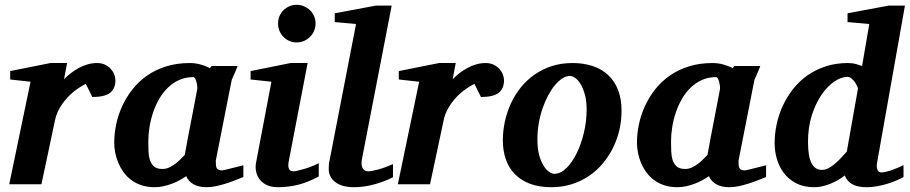

<svg xmlns="http://www.w3.org/2000/svg" viewBox="-20 -760 3753 792"><path d="M456.1 -429.2Q456.1 -394.5 434.1 -377.2Q412.1 -359.9 360.8 -359.9L334 -414.1Q310.5 -402.3 289.3 -386Q268.1 -369.6 251.5 -350.1Q234.9 -330.6 223.1 -308.6Q211.4 -286.6 207 -264.2L150.9 0H18.1L106 -422.9L22 -432.1V-466.8L188 -500H256.8L244.1 -433.1Q257.3 -446.8 273.2 -459Q289.1 -471.2 306.6 -480.5Q324.2 -489.7 342.8 -494.9Q361.3 -500 379.9 -500Q399.4 -500 413.8 -492.9Q428.2 -485.8 437.5 -475.3Q446.8 -464.8 451.4 -452.4Q456.1 -439.9 456.1 -429.2Z M793.9 -394Q794.4 -396 793.7 -403.8Q793 -411.6 790.8 -420.2Q788.6 -428.7 785.4 -435.3Q782.2 -441.9 777.8 -441.9Q745.6 -441.9 719.5 -430.2Q693.4 -418.5 672.6 -398.4Q651.9 -378.4 636.7 -352.1Q621.6 -325.7 611.6 -296.1Q601.6 -266.6 596.7 -235.8Q591.8 -205.1 591.8 -176.8Q591.8 -156.7 592.5 -136.7Q593.3 -116.7 598.4 -100.1Q603.5 -83.5 615.5 -73.2Q627.4 -63 649.9 -63Q666 -63 680.4 -70.3Q694.8 -77.6 706.8 -87.2Q718.8 -96.7 727.8 -106.4Q736.8 -116.2 742.2 -121.1Q745.6 -141.1 747.8 -152.1Q750 -163.1 751.7 -173.1Q753.4 -183.1 755.9 -195.8Q758.3 -208.5 762.9 -232.2Q767.6 -255.9 774.9 -294.2Q782.2 -332.5 793.9 -394ZM983.9 -29.8Q966.8 -22.9 948 -15.6Q929.2 -8.3 909.7 -2.2Q890.1 3.9 870.6 8.1Q851.1 12.2 832 12.2Q800.3 12.2 779.1 0.5Q757.8 -11.2 748 -33.2Q734.9 -24.4 719.7 -16.1Q704.6 -7.8 688 -1.7Q671.4 4.4 653.8 8.3Q636.2 12.2 618.2 12.2Q587.4 12.2 563 3.9Q538.6 -4.4 520 -18.6Q501.5 -32.7 488.5 -51.3Q475.6 -69.8 467.3 -90.1Q459 -110.4 455.1 -131.3Q451.2 -152.3 451.2 -170.9Q451.2 -208 459.2 -246.8Q467.3 -285.6 484.1 -322.3Q501 -358.9 526.4 -391.4Q551.8 -423.8 586.4 -448Q621.1 -472.2 665.3 -486.1Q709.5 -500 763.2 -500Q785.2 -500 806.9 -494.1Q828.6 -488.3 845.7 -479L853 -487.8H960Q957.5 -480.5 953.6 -471.2Q949.7 -461.9 945.8 -453.1Q941.9 -444.3 938.7 -437.3Q935.5 -430.2 935.1 -426.8L870.1 -97.2Q870.1 -85.9 870.8 -78.1Q871.6 -70.3 874.5 -65.7Q877.4 -61 882.8 -59.1Q888.2 -57.1 897 -57.1Q898.9 -57.1 911.4 -60.1Q923.8 -63 938.7 -66.9Q953.6 -70.8 966.8 -74Q980 -77.1 983.9 -78.1Z M1294.9 -32.2Q1250 -7.8 1209.5 2.2Q1168.9 12.2 1126 12.2Q1098.6 12.2 1079.8 2.9Q1061 -6.3 1050.3 -21Q1039.6 -35.6 1036.1 -54Q1032.7 -72.3 1036.6 -90.8L1099.6 -422.9L1013.7 -432.1V-466.8L1178.7 -500H1249L1171.9 -99.1Q1169.9 -90.3 1169.4 -82Q1168.9 -73.7 1170.7 -67.4Q1172.4 -61 1177.2 -57.1Q1182.1 -53.2 1190.9 -53.2Q1194.8 -53.2 1206.3 -55.7Q1217.8 -58.1 1232.9 -62.5Q1248 -66.9 1264.4 -73.2Q1280.8 -79.6 1294.9 -86.9ZM1281.7 -663.1Q1281.7 -647 1275.6 -632.8Q1269.5 -618.7 1258.8 -607.9Q1248 -597.2 1233.9 -591.1Q1219.7 -585 1203.6 -585Q1187.5 -585 1173.6 -591.1Q1159.7 -597.2 1149.2 -607.9Q1138.7 -618.7 1132.8 -632.8Q1127 -647 1127 -663.1Q1127 -679.2 1132.8 -693.4Q1138.7 -707.5 1149.2 -717.8Q1159.7 -728 1173.6 -734.1Q1187.5 -740.2 1203.6 -740.2Q1219.7 -740.2 1233.9 -734.1Q1248 -728 1258.8 -717.8Q1269.5 -707.5 1275.6 -693.4Q1281.7 -679.2 1281.7 -663.1Z M1601.1 -28.8Q1564.5 -10.3 1522.2 1Q1480 12.2 1440.9 12.2Q1391.1 12.2 1363.5 -8.5Q1335.9 -29.3 1335.9 -64Q1335.9 -72.3 1336.7 -81.3Q1337.4 -90.3 1339.8 -100.1L1448.7 -661.1L1360.8 -668.9V-705.1L1529.8 -736.8H1595.7L1472.7 -102.1Q1471.2 -93.3 1471.4 -84.7Q1471.7 -76.2 1474.6 -69.1Q1477.5 -62 1483.4 -57.6Q1489.3 -53.2 1499 -53.2Q1510.7 -53.2 1538.1 -60.3Q1565.4 -67.4 1601.1 -83Z M2059.1 -429.2Q2059.1 -394.5 2037.1 -377.2Q2015.1 -359.9 1963.9 -359.9L1937 -414.1Q1913.6 -402.3 1892.3 -386Q1871.1 -369.6 1854.5 -350.1Q1837.9 -330.6 1826.2 -308.6Q1814.5 -286.6 1810.1 -264.2L1753.9 0H1621.1L1709 -422.9L1625 -432.1V-466.8L1791 -500H1859.9L1847.2 -433.1Q1860.4 -446.8 1876.2 -459Q1892.1 -471.2 1909.7 -480.5Q1927.2 -489.7 1945.8 -494.9Q1964.4 -500 1982.9 -500Q2002.4 -500 2016.8 -492.9Q2031.2 -485.8 2040.5 -475.3Q2049.8 -464.8 2054.4 -452.4Q2059.1 -439.9 2059.1 -429.2Z M2399.9 -307.1Q2399.9 -343.8 2392.6 -370.1Q2385.3 -396.5 2374.8 -413.6Q2364.3 -430.7 2352.3 -438.7Q2340.3 -446.8 2331.1 -446.8Q2315.9 -446.8 2300 -436.8Q2284.2 -426.8 2269.3 -408.9Q2254.4 -391.1 2241.2 -366.5Q2228 -341.8 2218 -312.7Q2208 -283.7 2202.4 -251.2Q2196.8 -218.8 2196.8 -185.1Q2196.8 -146.5 2204.3 -119.4Q2211.9 -92.3 2222.9 -75.4Q2233.9 -58.6 2245.6 -50.8Q2257.3 -43 2266.1 -43Q2292.5 -43 2316.7 -66.9Q2340.8 -90.8 2359.4 -128.9Q2377.9 -167 2388.9 -213.9Q2399.9 -260.7 2399.9 -307.1ZM2543.9 -303.2Q2543.9 -263.7 2535.2 -225.1Q2526.4 -186.5 2509.3 -151.6Q2492.2 -116.7 2467.3 -86.7Q2442.4 -56.6 2410.2 -34.7Q2377.9 -12.7 2338.6 -0.2Q2299.3 12.2 2253.9 12.2Q2202.6 12.2 2165 -2.4Q2127.4 -17.1 2102.8 -42.7Q2078.1 -68.4 2066.2 -103.8Q2054.2 -139.2 2054.2 -181.2Q2054.2 -220.2 2062.7 -259Q2071.3 -297.9 2087.6 -333.5Q2104 -369.1 2128.4 -399.4Q2152.8 -429.7 2184.8 -452.1Q2216.8 -474.6 2256.1 -487.3Q2295.4 -500 2341.8 -500Q2387.7 -500 2425 -487.5Q2462.4 -475.1 2488.8 -450.4Q2515.1 -425.8 2529.5 -388.9Q2543.9 -352.1 2543.9 -303.2Z M2950.2 -394Q2950.7 -396 2950 -403.8Q2949.2 -411.6 2947 -420.2Q2944.8 -428.7 2941.7 -435.3Q2938.5 -441.9 2934.1 -441.9Q2901.9 -441.9 2875.7 -430.2Q2849.6 -418.5 2828.9 -398.4Q2808.1 -378.4 2793 -352.1Q2777.8 -325.7 2767.8 -296.1Q2757.8 -266.6 2752.9 -235.8Q2748 -205.1 2748 -176.8Q2748 -156.7 2748.8 -136.7Q2749.5 -116.7 2754.6 -100.1Q2759.8 -83.5 2771.7 -73.2Q2783.7 -63 2806.2 -63Q2822.3 -63 2836.7 -70.3Q2851.1 -77.6 2863 -87.2Q2875 -96.7 2884 -106.4Q2893.1 -116.2 2898.4 -121.1Q2901.9 -141.1 2904.1 -152.1Q2906.2 -163.1 2908 -173.1Q2909.7 -183.1 2912.1 -195.8Q2914.6 -208.5 2919.2 -232.2Q2923.8 -255.9 2931.2 -294.2Q2938.5 -332.5 2950.2 -394ZM3140.1 -29.8Q3123 -22.9 3104.2 -15.6Q3085.4 -8.3 3065.9 -2.2Q3046.4 3.9 3026.9 8.1Q3007.3 12.2 2988.3 12.2Q2956.5 12.2 2935.3 0.5Q2914.1 -11.2 2904.3 -33.2Q2891.1 -24.4 2876 -16.1Q2860.8 -7.8 2844.2 -1.7Q2827.6 4.4 2810.1 8.3Q2792.5 12.2 2774.4 12.2Q2743.7 12.2 2719.2 3.9Q2694.8 -4.4 2676.3 -18.6Q2657.7 -32.7 2644.8 -51.3Q2631.8 -69.8 2623.5 -90.1Q2615.2 -110.4 2611.3 -131.3Q2607.4 -152.3 2607.4 -170.9Q2607.4 -208 2615.5 -246.8Q2623.5 -285.6 2640.4 -322.3Q2657.2 -358.9 2682.6 -391.4Q2708 -423.8 2742.7 -448Q2777.3 -472.2 2821.5 -486.1Q2865.7 -500 2919.4 -500Q2941.4 -500 2963.1 -494.1Q2984.9 -488.3 3002 -479L3009.3 -487.8H3116.2Q3113.8 -480.5 3109.9 -471.2Q3106 -461.9 3102.1 -453.1Q3098.1 -444.3 3095 -437.3Q3091.8 -430.2 3091.3 -426.8L3026.4 -97.2Q3026.4 -85.9 3027.1 -78.1Q3027.8 -70.3 3030.8 -65.7Q3033.7 -61 3039.1 -59.1Q3044.4 -57.1 3053.2 -57.1Q3055.2 -57.1 3067.6 -60.1Q3080.1 -63 3095 -66.9Q3109.9 -70.8 3123 -74Q3136.2 -77.1 3140.1 -78.1Z M3519 -394Q3519.5 -396 3516.1 -403.8Q3512.7 -411.6 3506.8 -420.4Q3501 -429.2 3492.9 -436Q3484.9 -442.9 3476.1 -442.9Q3449.7 -442.9 3421.1 -423.3Q3392.6 -403.8 3368.4 -368.4Q3344.2 -333 3328.6 -283.7Q3313 -234.4 3313 -174.8Q3313 -114.3 3327.6 -86.7Q3342.3 -59.1 3370.1 -59.1Q3382.8 -59.1 3395.8 -65.4Q3408.7 -71.8 3421.6 -82.5Q3434.6 -93.3 3447.5 -106.7Q3460.4 -120.1 3473.1 -134.8ZM3598.1 -89.8Q3595.7 -77.6 3596.9 -69.6Q3598.1 -61.5 3600.8 -56.9Q3603.5 -52.2 3607.4 -50.5Q3611.3 -48.8 3614.3 -48.8Q3624.5 -48.8 3637.2 -52Q3649.9 -55.2 3662.8 -59.8Q3675.8 -64.5 3687.3 -69.6Q3698.7 -74.7 3707 -79.1V-29.8Q3694.3 -22.5 3676.3 -14.9Q3658.2 -7.3 3637.7 -1.2Q3617.2 4.9 3595.9 8.5Q3574.7 12.2 3555.2 12.2Q3517.1 12.2 3495.1 -0.5Q3473.1 -13.2 3464.8 -36.1Q3451.7 -25.9 3436.3 -17.1Q3420.9 -8.3 3404.5 -1.7Q3388.2 4.9 3371.6 8.5Q3355 12.2 3338.9 12.2Q3295.4 12.2 3264.4 -3.9Q3233.4 -20 3213.6 -46.1Q3193.8 -72.3 3184.6 -104.5Q3175.3 -136.7 3175.3 -168.9Q3175.3 -207 3183.6 -246.6Q3191.9 -286.1 3208.7 -322.8Q3225.6 -359.4 3250.7 -391.8Q3275.9 -424.3 3309.6 -448.2Q3343.3 -472.2 3385.5 -486.1Q3427.7 -500 3478 -500Q3496.6 -500 3511.5 -495.6Q3526.4 -491.2 3536.1 -487.8L3565.9 -661.1L3476.1 -668.9V-705.1L3645 -736.8H3712.9Z"/></svg>

Font: Charis SIL Viet
Style: Bold Italic
Weight: 700
Italic angle: -11°
Foundry: SIL International
Version: Version 5.000